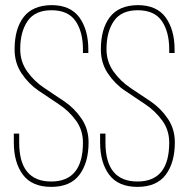

<svg xmlns="http://www.w3.org/2000/svg" viewBox="-20 -725 738 750"><path d="M181 -705Q255 -705 290 -657Q325 -609 325 -531V-518H304V-532Q304 -601 275 -643Q246 -685 181 -685Q117 -685 88 -643Q59 -601 59 -533Q59 -484 86.5 -445.5Q114 -407 153.5 -381Q193 -355 232 -328.5Q271 -302 298.5 -261.5Q326 -221 326 -169Q326 -90 290.5 -42.5Q255 5 180 5Q105 5 69.5 -42.5Q34 -90 34 -169V-203H55V-168Q55 -16 180 -16Q304 -16 304 -168Q304 -217 276.5 -254.5Q249 -292 209.5 -318Q170 -344 131 -370.5Q92 -397 64.5 -438Q37 -479 37 -532Q37 -612 72 -658Q107 -704 181 -705ZM518 -705Q592 -705 627 -657Q662 -609 662 -531V-518H641V-532Q641 -601 612 -643Q583 -685 518 -685Q454 -685 425 -643Q396 -601 396 -533Q396 -484 423.5 -445.5Q451 -407 490.5 -381Q530 -355 569 -328.5Q608 -302 635.5 -261.5Q663 -221 663 -169Q663 -90 627.5 -42.5Q592 5 517 5Q442 5 406.5 -42.5Q371 -90 371 -169V-203H392V-168Q392 -16 517 -16Q641 -16 641 -168Q641 -217 613.5 -254.5Q586 -292 547 -318Q508 -344 468.5 -370.5Q429 -397 401.5 -438Q374 -479 374 -532Q374 -612 409 -658Q444 -704 518 -705Z"/></svg>

Font: TypoPRO Bebas Neue
Style: Regular
Weight: 300
Designer: Ryoichi Tsunekawa
Foundry: Ryoichi Tsunekawa
Version: Version 001.003